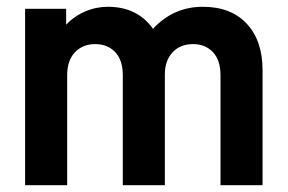

<svg xmlns="http://www.w3.org/2000/svg" viewBox="-20 -546 848 566"><path d="M54 -520H175V-473Q198 -498 230.5 -512Q263 -526 298 -526Q385 -526 431 -461Q491 -526 578 -526Q661 -526 707.5 -476Q754 -426 754 -339V0H630V-324Q630 -369 607.5 -392.5Q585 -416 549 -416Q511 -416 488.5 -391.5Q466 -367 466 -327V0H342V-324Q342 -369 319.5 -392.5Q297 -416 261 -416Q224 -416 201 -392Q178 -368 178 -324V0H54Z"/></svg>

Font: D-DIN
Style: DIN-Bold
Weight: 700
Designer: Charles Nix
Foundry: Datto Inc.
Version: Version 1.00